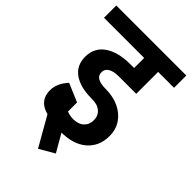

<svg xmlns="http://www.w3.org/2000/svg" viewBox="-260 -734 973 973"><g transform="rotate(45 226.0 -248.0)"><path d="M-25 -557V-645H477V-557ZM226 7V-83Q264 -83 285 -102.5Q306 -122 306 -153H419Q419 -79 368 -35.5Q317 8 226 7ZM220 -223Q139 -223 93 -255.5Q47 -288 47 -350L161 -353Q161 -329 180.5 -318.5Q200 -308 235 -308ZM306 -153Q306 -186 283 -205Q260 -224 220 -223L235 -308Q290 -308 331 -288.5Q372 -269 395.5 -234.5Q419 -200 419 -153ZM47 -350Q47 -414 97.5 -449.5Q148 -485 238 -485V-400Q202 -400 181.5 -388Q161 -376 161 -353ZM238 -400V-485H363V-400ZM263 -440V-623H363V-440ZM41 -104H134Q134 -84 145.5 -73Q157 -62 182 -62V-2Q112 -2 76.5 -27.5Q41 -53 41 -104ZM83 -199 162 -162Q134 -126 134 -104H41Q41 -153 83 -199ZM83 -199 182 -157V-47H98ZM229 7Q210 7 191.5 3Q173 -1 151 -11L156 -103Q178 -92 195 -87.5Q212 -83 229 -83ZM208 149 77 -81 157 -127 289 102Z"/></g></svg>

Font: Akshar Light Medium
Style: Regular
Weight: 500
Version: Version 1.100